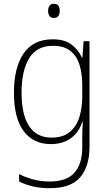

<svg xmlns="http://www.w3.org/2000/svg" viewBox="-20 -745 571 1006"><path d="M256 -539Q318 -539 354 -512Q390 -485 409 -444H412L418 -529H449V24Q449 126 400.5 183.5Q352 241 241 241Q190 241 151 231.5Q112 222 80 206V167Q113 184 153 195Q193 206 241 206Q330 206 370.5 159.5Q411 113 411 27V-12Q411 -36 411.5 -58Q412 -80 414 -106H411Q393 -51 351 -20.5Q309 10 246 10Q155 10 104 -58Q53 -126 53 -260Q53 -390 103.5 -464.5Q154 -539 256 -539ZM258 -505Q172 -505 132.5 -439.5Q93 -374 93 -260Q93 -143 133 -83.5Q173 -24 250 -24Q312 -24 347.5 -55Q383 -86 397 -135Q411 -184 411 -239V-299Q411 -359 396.5 -405.5Q382 -452 348.5 -478.5Q315 -505 258 -505ZM262 -725Q280 -725 286.5 -714.5Q293 -704 293 -688Q293 -672 286 -661.5Q279 -651 262 -651Q246 -651 239 -661.5Q232 -672 232 -688Q232 -704 239 -714.5Q246 -725 262 -725Z"/></svg>

Font: Noto Sans Telugu SemiCondensed ExtraLight
Style: Regular
Weight: 200
Width: 4
Designer: Jelle Bosma - Monotype Design Team
Foundry: Monotype Imaging Inc.
Version: Version 2.005; ttfautohint (v1.8.4.7-5d5b)